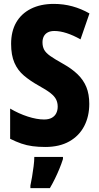

<svg xmlns="http://www.w3.org/2000/svg" viewBox="-20 -744 506 985"><path d="M438 -211Q438 -147 412 -97Q386 -47 335.5 -18.5Q285 10 212 10Q177 10 147 6Q117 2 89.5 -7.5Q62 -17 32 -32V-187Q76 -161 122.5 -146Q169 -131 206 -131Q230 -131 245.5 -139.5Q261 -148 268.5 -163Q276 -178 276 -197Q276 -217 268 -233.5Q260 -250 239 -266.5Q218 -283 178 -305Q135 -329 103 -356Q71 -383 54 -422Q37 -461 37 -519Q37 -583 63 -628.5Q89 -674 138.5 -699Q188 -724 256 -724Q306 -724 351.5 -711.5Q397 -699 439 -675L393 -542Q356 -563 322 -574Q288 -585 259 -585Q238 -585 224.5 -577.5Q211 -570 204.5 -557Q198 -544 198 -527Q198 -505 206.5 -489Q215 -473 237.5 -457Q260 -441 303 -417Q348 -392 378 -363Q408 -334 423 -297.5Q438 -261 438 -211ZM303 72Q295 97 284.5 122.5Q274 148 262 172.5Q250 197 236 221H136V208Q140 190 144.5 163Q149 136 152.5 108.5Q156 81 156 61H303Z"/></svg>

Font: Noto Sans Display Condensed ExtraBold
Style: Regular
Weight: 800
Width: 3
Designer: Monotype Design Team
Foundry: Monotype Imaging Inc.
Version: Version 2.003